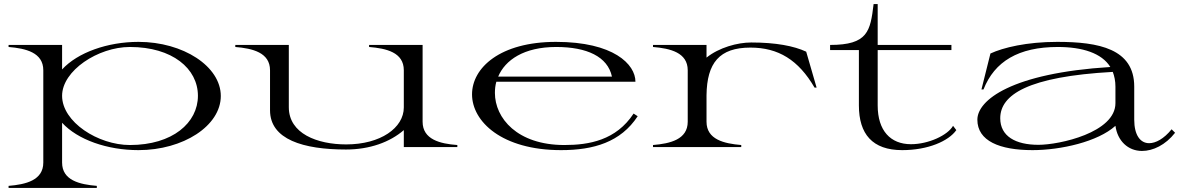

<svg xmlns="http://www.w3.org/2000/svg" viewBox="-20 -720 5801 940"><path d="M22 190V200H454V190C370 183 284 163 284 76V-119C360 -36 505 15 658 15C877 15 1061 -104 1061 -250C1061 -395 877 -515 658 -515C507 -515 360 -463 284 -380V-500H22V-490C106 -483 192 -463 192 -376V76C192 163 106 183 22 190ZM616 -10C460 -10 284 -123 284 -251C284 -374 460 -490 616 -490C824 -490 949 -384 949 -251C949 -119 825 -10 616 -10Z M1674 12C1790 12 1889 -24 1957 -83V0H2219V-10C2135 -16 2049 -37 2049 -124V-500H1787V-490C1871 -483 1957 -464 1957 -376V-194C1957 -94 1843 -13 1675 -13C1533 -13 1394 -66 1394 -195V-500H1132V-490C1216 -483 1302 -463 1302 -376V-180C1302 -37 1465 12 1674 12Z M2727 15C2886 15 3019 -24 3102 -151L3082 -164C2996 -33 2864 -10 2743 -10C2512 -10 2403 -142 2403 -265C2403 -284 2405 -302 2410 -320H3091C3091 -405 2984 -515 2702 -515C2428 -515 2291 -388 2291 -258C2291 -125 2437 15 2727 15ZM2419 -345C2453 -426 2545 -490 2703 -490C2853 -490 2955 -443 2976 -345Z M3439 -124V-254C3441 -412 3502 -487 3654 -487C3790 -487 3889 -427 3968 -291H3978L3927 -467C3867 -495 3778 -512 3658 -512C3590 -512 3500 -487 3439 -438V-500H3177V-490C3261 -483 3347 -463 3347 -376V-124C3347 -37 3261 -17 3177 -10V0H3609V-10C3525 -17 3439 -37 3439 -124Z M4044 -475H4185V-204C4185 -64 4251 15 4397 15C4523 15 4624 -29 4662 -83L4646 -104C4620 -58 4526 -14 4440 -14C4340 -14 4277 -80 4277 -204V-475H4638V-500H4277V-700H4257C4241 -567 4229 -500 4044 -500Z M5035 15C5173 15 5355 -26 5441 -104C5451 -31 5502 19 5571 19C5625 19 5686 -10 5733 -70L5716 -87C5678 -40 5638 -19 5606 -19C5563 -19 5533 -58 5533 -134V-296C5533 -481 5360 -515 5156 -515C5007 -515 4891 -487 4829 -458L4785 -282H4795C4849 -419 4966 -490 5159 -490C5279 -490 5374 -460 5416 -392C4933 -362 4765 -230 4765 -134C4765 -30 4874 15 5035 15ZM5064 -11C4952 -11 4877 -53 4877 -141C4877 -256 5012 -345 5428 -368C5436 -347 5441 -323 5441 -296V-215C5441 -71 5167 -11 5064 -11Z"/></svg>

Font: Sprat Extended
Style: Regular
Weight: 400
Width: 9
Designer: Ethan Nakache
Foundry: Collletttivo
Version: Version 2.000;Glyphs 3.2 (3217)